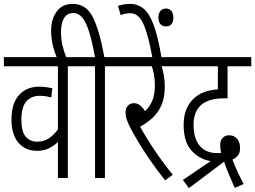

<svg xmlns="http://www.w3.org/2000/svg" viewBox="-20 -916 1313 988"><path d="M411 -575H329V0H278V-185Q259 -167 233 -153.5Q207 -140 170 -140Q110 -140 74.5 -182Q39 -224 39 -300Q39 -384 78 -427Q117 -470 181 -470Q202 -470 218.5 -467.5Q235 -465 249 -462L244 -415Q231 -418 216.5 -420.5Q202 -423 185 -423Q140 -423 115 -393.5Q90 -364 90 -301Q90 -237 113 -212Q136 -187 171 -187Q205 -187 230.5 -203.5Q256 -220 278 -250V-575H0V-622H411Z M274 -615Q260 -648 251.5 -684Q243 -720 243 -760Q243 -817 271.5 -856.5Q300 -896 354 -896Q422 -896 456.5 -830Q491 -764 517 -622H602V-575H520V0H469V-575H399V-622H469Q446 -748 420.5 -798.5Q395 -849 358 -849Q325 -849 309.5 -822.5Q294 -796 294 -754Q294 -712 302 -680Q310 -648 323 -615Z M869 -17 830 12Q788 -40 751.5 -93Q715 -146 688.5 -191Q662 -236 649 -262Q635 -290 630.5 -306.5Q626 -323 626 -339Q626 -358 637.5 -371.5Q649 -385 670 -385Q701 -385 726 -344Q750 -365 763.5 -397.5Q777 -430 777 -477Q777 -509 772 -534.5Q767 -560 761 -575H590V-622H898V-575H812Q818 -556 823 -528.5Q828 -501 828 -471Q828 -413 810.5 -374Q793 -335 764.5 -309Q736 -283 701 -264Q734 -204 779.5 -137Q825 -70 869 -17Z M765 -615Q749 -702 733 -753Q717 -804 697.5 -826Q678 -848 651 -848Q624 -848 601 -838L587 -886Q600 -890 615 -893Q630 -896 648 -896Q690 -896 720 -870.5Q750 -845 772 -784Q794 -723 812 -615ZM795 -826Q795 -847 805.5 -859.5Q816 -872 834 -872Q852 -872 862 -859.5Q872 -847 872 -826Q872 -780 833 -780Q816 -780 805.5 -792Q795 -804 795 -826Z M921 10 1064 -87Q1007 -96 966 -140.5Q925 -185 925 -273Q925 -319 938.5 -352Q952 -385 976 -408Q998 -430 1030.5 -442Q1063 -454 1101 -456V-575H886V-622H1273V-575H1151V-410H1136Q1092 -410 1063.5 -401.5Q1035 -393 1015 -376Q996 -359 986 -333.5Q976 -308 976 -273Q976 -203 1008 -165.5Q1040 -128 1098 -128Q1109 -128 1118 -129Q1113 -150 1113 -169Q1113 -194 1126 -207Q1139 -220 1159 -220Q1185 -220 1200.5 -201Q1216 -182 1215 -156Q1216 -130 1204.5 -116Q1193 -102 1176 -95Q1187 -65 1202.5 -32Q1218 1 1234 31L1188 51Q1174 20 1158 -18Q1142 -56 1133 -84L952 52Z"/></svg>

Font: Noto Sans ExtraCondensed Light
Style: Regular
Weight: 300
Width: 2
Designer: Monotype Design Team
Foundry: Monotype Imaging Inc.
Version: Version 2.013; ttfautohint (v1.8.4.7-5d5b)